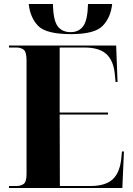

<svg xmlns="http://www.w3.org/2000/svg" viewBox="-20 -942 668 962"><path d="M25 0H593L601 -183H591L588 -151Q581 -77 544.5 -43.5Q508 -10 433 -10H280L279 -368H521V-378H279V-704H402Q476 -704 512 -672Q548 -640 555 -573L559 -531H569L562 -714H25V-704H62Q84 -704 98.5 -693Q113 -682 113 -639V-70Q113 -30 98 -20Q83 -10 62 -10H25ZM336 -771Q455 -771 495 -813Q535 -855 542 -922H421Q419 -841 397 -811Q375 -781 334 -781Q291 -781 269 -810.5Q247 -840 245 -922H124Q131 -854 171 -812.5Q211 -771 336 -771Z"/></svg>

Font: Noto Serif Display SemiCondensed Extra
Style: Regular
Weight: 800
Width: 4
Designer: Monotype Design Team
Foundry: Monotype Imaging Inc.
Version: Version 1.900